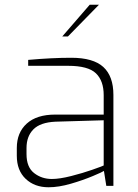

<svg xmlns="http://www.w3.org/2000/svg" viewBox="-20 -785 581 811"><path d="M51 -127V-160Q51 -225 93 -263Q135 -301 213 -301H418V-383Q418 -444 385 -475.5Q352 -507 268 -507H99V-532Q200 -541 281 -541Q374 -541 416.5 -502Q459 -463 459 -384V0H429L419 -63Q414 -59 372.5 -41.5Q331 -24 279.5 -9Q228 6 185 6Q126 6 88.5 -29.5Q51 -65 51 -127ZM418 -86V-277L214 -271Q150 -268 121 -238.5Q92 -209 92 -160V-134Q92 -79 124 -54Q156 -29 199 -29Q232 -29 281 -41.5Q330 -54 368.5 -67.5Q407 -81 418 -86ZM359 -765H398L267 -631H243Z"/></svg>

Font: Exo ExtraLight
Style: Regular
Weight: 275
Designer: Natanael Gama
Foundry: Natanael Gama
Version: Version 1.500; ttfautohint (v1.6)